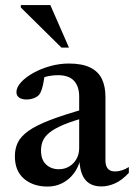

<svg xmlns="http://www.w3.org/2000/svg" viewBox="-20 -710 518 742"><path d="M314 -291 319.5 -258.5Q263 -243.5 227.5 -228.8Q192 -214 172.8 -198.8Q153.5 -183.5 146 -166.5Q138.5 -149.5 138.5 -128.5Q138.5 -92.5 158.2 -74.2Q178 -56 207 -56Q229.5 -56 247.2 -66.5Q265 -77 275.5 -95.5Q286 -114 286 -138V-337Q286 -375.5 266.2 -397.5Q246.5 -419.5 203 -419.5Q185.5 -419.5 165.5 -415.5Q145.5 -411.5 130 -404L153.5 -429.5Q151.5 -409.5 148.2 -392.2Q145 -375 140.8 -362.8Q136.5 -350.5 131 -343.5Q123 -335 109.8 -330.2Q96.5 -325.5 82.5 -325.5Q64 -325.5 53.8 -333Q43.5 -340.5 43.5 -354Q43.5 -372.5 61.2 -392Q79 -411.5 108.5 -428Q138 -444.5 174 -454.5Q210 -464.5 246 -464.5Q297.5 -464.5 328.8 -449Q360 -433.5 373.8 -404.8Q387.5 -376 387.5 -336V-90.5Q387.5 -76 391.8 -66.2Q396 -56.5 404.5 -52Q413 -47.5 425 -47.5Q437.5 -47.5 451 -51.8Q464.5 -56 478 -64.5V-42Q451 -13 424.2 -1.2Q397.5 10.5 372 10.5Q343 10.5 324.5 -1.8Q306 -14 297 -37Q288 -60 287 -91.5L290.5 -94Q282.5 -62 264.2 -38.5Q246 -15 220.2 -2Q194.5 11 164 11Q108.5 11 73 -19Q37.5 -49 37.5 -106Q37.5 -135.5 48.8 -159Q60 -182.5 89.5 -203.8Q119 -225 173.5 -246Q228 -267 314 -291ZM246.5 -526H217.5L60.5 -681V-690.5H174.5Z"/></svg>

Font: Newsreader 36pt Medium
Style: Regular
Weight: 500
Designer: Hugues Gentile
Foundry: Production Type
Version: Version 1.003